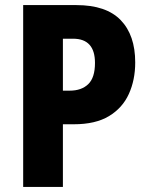

<svg xmlns="http://www.w3.org/2000/svg" viewBox="-20 -734 584 754"><path d="M280 -714Q397 -714 454 -655Q511 -596 511 -489Q511 -420 486 -365Q461 -310 408 -278Q355 -246 270 -246H227V0H71V-714ZM267 -582H227V-378H254Q300 -378 326.5 -403.5Q353 -429 353 -487Q353 -582 267 -582Z"/></svg>

Font: Noto Sans Gujarati UI Condensed ExtraBold
Style: Regular
Weight: 800
Width: 3
Designer: Jelle Bosma - Monotype Design Team, Universal Thirst
Foundry: Monotype Imaging Inc.
Version: Version 2.106; ttfautohint (v1.8.4.7-5d5b)